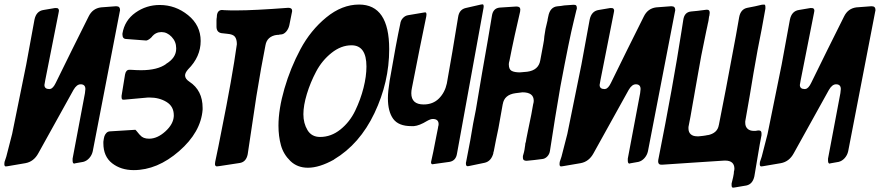

<svg xmlns="http://www.w3.org/2000/svg" viewBox="-66 -773 4060 886"><path d="M486 -716 362 -75Q358 -57 346 -43.5Q334 -30 318 -26L284 -20Q282 -20 279 -19Q278 -18 277 -18Q269 -18 269 -32V-41L326 -343Q328 -359 328 -362Q328 -384 306 -384Q288 -384 273 -358Q246 -310 192 -212Q138 -114 111 -66Q90 -27 51 -20L-31 -6Q-33 -6 -35.5 -5.5Q-38 -5 -39 -5Q-46 -5 -46 -16Q-46 -23 -45 -27V-26L-37 -50L-10 -155L55 -475Q81 -613 93 -682Q101 -722 135 -727L188 -736Q195 -736 198 -735.5Q201 -735 203.5 -732Q206 -729 206 -723Q206 -720 204 -712L143 -404Q139 -384 139 -381Q139 -362 162 -362H163Q164 -362 165 -363H166L165 -362Q179 -365 191 -390Q216 -441 266.5 -543.5Q317 -646 343 -697Q361 -734 400 -739L466 -744H472Q488 -744 488 -726Q488 -724 486 -716Z M808 -396Q869 -356 869 -275V-267Q861 -163 760.5 -75.5Q660 12 551 12Q492 12 451.5 -19.5Q411 -51 411 -112V-119Q413 -135 415.5 -143.5Q418 -152 425 -159.5Q432 -167 444 -167L557 -174H559Q560 -174 577 -153L581 -149Q594 -133 622 -133Q660 -133 697 -166.5Q734 -200 736 -237V-241Q736 -282 702.5 -302.5Q669 -323 624 -323H617L507 -313H502Q495 -313 495 -325V-331L511 -429Q515 -451 531 -451H536Q566 -449 585 -449Q661 -449 701 -478H700Q747 -506 747 -548V-551Q747 -581 726 -603Q705 -625 679 -625Q653 -625 635 -604H636Q621 -588 609 -586L517 -593Q499 -593 499 -614V-618Q509 -679 559 -714.5Q609 -750 671 -750Q744 -750 802 -703Q860 -656 860 -584Q860 -511 802 -453Q788 -437 788 -425Q788 -409 808 -396Z M1041 -21 943 -6H940L935 -5Q926 -6 926 -16Q926 -22 927 -26L942 -98Q947 -120 955 -164Q1006 -417 1027 -569Q1027 -592 1018 -603.5Q1009 -615 983 -617L956 -620Q933 -624 933 -650V-681Q933 -683 933.5 -685.5Q934 -688 934 -689L933 -687Q935 -691 935 -702Q938 -726 958 -727L970 -726Q980 -725 1000 -725H1027Q1106 -725 1264 -737Q1282 -737 1282 -724Q1282 -717 1281 -716L1269 -656Q1265 -639 1254.5 -627Q1244 -615 1231 -614H1229Q1225 -613 1222 -613Q1220 -613 1219 -612H1213Q1212 -611 1210 -611L1211 -612Q1166 -605 1159 -564L1139 -458Q1129 -402 1117 -328Q1103 -239 1077 -61Q1070 -26 1041 -21Z M1730 -546Q1730 -394 1662 -251Q1594 -108 1475 -37H1476Q1408 1 1355 1Q1306 1 1274 -30Q1242 -61 1230.5 -102.5Q1219 -144 1219 -193Q1219 -269 1246.5 -364Q1274 -459 1320.5 -546Q1367 -633 1439.5 -692.5Q1512 -752 1591 -752Q1730 -752 1730 -546ZM1411 -141Q1462 -141 1505 -175.5Q1548 -210 1573 -262Q1598 -314 1611.5 -367.5Q1625 -421 1625 -466Q1625 -564 1556 -564Q1508 -564 1464 -529Q1420 -494 1393 -443Q1366 -392 1350 -339Q1334 -286 1334 -246Q1334 -204 1353 -172.5Q1372 -141 1411 -141Z M2083 -736 2153 -752Q2157 -753 2161 -753Q2166 -753 2166 -742Q2166 -738 2165 -735L2043 -65Q2038 -31 2008 -26L1936 -16Q1934 -15 1930 -15Q1923 -15 1923 -25Q1923 -28 1925 -34Q1931 -58 1947 -142L1956 -187L1955 -185Q1958 -194 1958 -200Q1958 -224 1931 -224Q1921 -224 1905 -215Q1869 -193 1844 -191H1832Q1773 -191 1748.5 -224.5Q1724 -258 1724 -320Q1724 -350 1732 -400Q1763 -580 1781 -663Q1783 -679 1793.5 -690Q1804 -701 1818 -703Q1830 -705 1853.5 -709Q1877 -713 1889 -715Q1892 -716 1896 -716Q1902 -716 1902 -706Q1902 -700 1901 -697Q1874 -568 1835 -368Q1832 -354 1832 -343Q1832 -291 1889 -291Q1932 -291 1959.5 -318.5Q1987 -346 1996 -388Q2025 -551 2041 -652L2048 -694Q2053 -729 2083 -736Z M2171 -22 2099 -7Q2098 -7 2096 -6.5Q2094 -6 2092 -6Q2084 -6 2084 -18Q2084 -25 2085 -26L2104 -125Q2118 -211 2130 -267Q2159 -442 2185 -587L2204 -700Q2209 -735 2240 -738L2317 -743Q2335 -743 2335 -729Q2335 -723 2334 -719L2309 -609Q2305 -591 2296.5 -550.5Q2288 -510 2284 -488V-490Q2282 -482 2282 -476Q2282 -453 2295 -446Q2308 -439 2333 -439L2367 -442Q2419 -449 2427 -494L2441 -569Q2445 -588 2446 -606Q2450 -639 2460 -676Q2461 -678 2461 -683L2464 -697Q2472 -741 2507 -744Q2511 -744 2522 -745.5Q2533 -747 2538 -748L2581 -751Q2590 -751 2593 -747.5Q2596 -744 2596 -735Q2596 -731 2594 -727L2581 -673Q2562 -597 2520 -374Q2495 -230 2472 -78Q2470 -62 2459.5 -51Q2449 -40 2435 -39Q2423 -37 2399 -34.5Q2375 -32 2364 -31Q2347 -31 2347 -44V-53L2352 -71Q2353 -75 2354.5 -83Q2356 -91 2356 -94Q2358 -104 2358 -110Q2361 -117 2363 -133Q2364 -139 2366.5 -150.5Q2369 -162 2370 -168Q2389 -257 2395 -296V-294Q2397 -302 2397 -308Q2397 -347 2345 -347L2313 -343Q2261 -336 2254 -292V-293L2234 -181Q2230 -163 2223 -128.5Q2216 -94 2213 -77L2210 -66L2211 -67Q2201 -29 2171 -22Z M3048 -716 2924 -75Q2920 -57 2908 -43.5Q2896 -30 2880 -26L2846 -20Q2844 -20 2841 -19Q2840 -18 2839 -18Q2831 -18 2831 -32V-41L2888 -343Q2890 -359 2890 -362Q2890 -384 2868 -384Q2850 -384 2835 -358Q2808 -310 2754 -212Q2700 -114 2673 -66Q2652 -27 2613 -20L2531 -6Q2529 -6 2526.5 -5.5Q2524 -5 2523 -5Q2516 -5 2516 -16Q2516 -23 2517 -27V-26L2525 -50L2552 -155L2617 -475Q2643 -613 2655 -682Q2663 -722 2697 -727L2750 -736Q2757 -736 2760 -735.5Q2763 -735 2765.5 -732Q2768 -729 2768 -723Q2768 -720 2766 -712L2705 -404Q2701 -384 2701 -381Q2701 -362 2724 -362H2725Q2726 -362 2727 -363H2728L2727 -362Q2741 -365 2753 -390Q2778 -441 2828.5 -543.5Q2879 -646 2905 -697Q2923 -734 2962 -739L3028 -744H3034Q3050 -744 3050 -726Q3050 -724 3048 -716Z M3378 83 3325 92Q3322 93 3317 93Q3310 93 3310 82V74L3317 45Q3321 27 3321 17L3322 14Q3323 11 3323 6Q3323 -32 3280 -32H3277Q3228 -29 3131.5 -22.5Q3035 -16 2990 -13H2985Q2971 -13 2971 -29Q2971 -30 2971.5 -33Q2972 -36 2972 -38V-37Q3040 -379 3079 -630Q3085 -664 3087 -681Q3092 -717 3123 -720Q3149 -722 3193 -728H3198Q3209 -728 3209 -714Q3209 -708 3208 -705V-706Q3208 -704 3207.5 -701Q3207 -698 3206 -696Q3206 -692 3205 -689Q3205 -686 3203.5 -678Q3202 -670 3201 -666V-667L3198 -652Q3197 -648 3195.5 -640.5Q3194 -633 3193 -629Q3166 -501 3155 -432Q3152 -412 3141 -353Q3140 -345 3136.5 -327Q3133 -309 3132 -302Q3119 -225 3111 -187V-180Q3111 -163 3121.5 -153.5Q3132 -144 3151 -144H3159Q3175 -146 3178 -146Q3194 -148 3200 -150L3199 -149Q3245 -158 3251 -196V-195Q3278 -328 3330 -609L3345 -694Q3352 -731 3383 -737Q3395 -739 3418.5 -744Q3442 -749 3453 -752L3452 -751Q3456 -752 3460 -752Q3466 -752 3466 -741V-733Q3450 -641 3430 -542Q3422 -500 3411 -435Q3405 -395 3394 -333L3373 -213V-206Q3373 -189 3383.5 -179Q3394 -169 3413 -169H3420L3432 -171H3436Q3448 -171 3448 -158V-149Q3447 -142 3444 -128Q3441 -114 3440 -107Q3430 -51 3415 41Q3407 77 3378 83Z M3972 -716 3848 -75Q3844 -57 3832 -43.5Q3820 -30 3804 -26L3770 -20Q3768 -20 3765 -19Q3764 -18 3763 -18Q3755 -18 3755 -32V-41L3812 -343Q3814 -359 3814 -362Q3814 -384 3792 -384Q3774 -384 3759 -358Q3732 -310 3678 -212Q3624 -114 3597 -66Q3576 -27 3537 -20L3455 -6Q3453 -6 3450.5 -5.5Q3448 -5 3447 -5Q3440 -5 3440 -16Q3440 -23 3441 -27V-26L3449 -50L3476 -155L3541 -475Q3567 -613 3579 -682Q3587 -722 3621 -727L3674 -736Q3681 -736 3684 -735.5Q3687 -735 3689.5 -732Q3692 -729 3692 -723Q3692 -720 3690 -712L3629 -404Q3625 -384 3625 -381Q3625 -362 3648 -362H3649Q3650 -362 3651 -363H3652L3651 -362Q3665 -365 3677 -390Q3702 -441 3752.5 -543.5Q3803 -646 3829 -697Q3847 -734 3886 -739L3952 -744H3958Q3974 -744 3974 -726Q3974 -724 3972 -716Z"/></svg>

Font: Bangerz Fix
Style: Regular
Weight: 400
Designer: vernon adams
Foundry: Vernon Adams
Version: Version 2.10;December 28, 2023;FontCreator 13.0.0.2683 64-bi